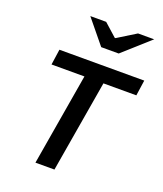

<svg xmlns="http://www.w3.org/2000/svg" viewBox="-173 -1095 1023 1206"><g transform="rotate(20 338.0 -491.5)"><path d="M314 -614H94L109 -718H676L661 -614H441L337 0H210ZM219 -983H325L410 -907H415L538 -983H646L467 -823H350Z"/></g></svg>

Font: Nebula Sans Semibold
Style: Regular
Weight: 600
Italic angle: -9°
Designer: Paul D. Hunt for Adobe (as Source Sans)
Foundry: Nebula Entertainment & Broadcasting LLC
Version: Version 1.010